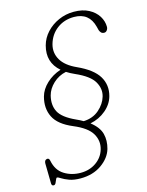

<svg xmlns="http://www.w3.org/2000/svg" viewBox="-131 -794 812 1057"><g transform="rotate(-15 275.0 -266.0)"><path d="M194.5 182.5Q156.5 182.5 130.5 172.8Q104.5 163 89.8 153.5Q75 144 70 144Q65.5 144 62 153.2Q58.5 162.5 53.8 171.8Q49 181 41.5 181Q30 181 29.5 167.5L27.5 53.5Q27.5 34 42 31Q55 28.5 58 45.5Q69 101.5 110 127.2Q151 153 203.5 153Q254 153 291.8 126.5Q329.5 100 342 57Q355.5 11 330.8 -31.5Q306 -74 229 -106Q149 -139.5 123.8 -190.5Q98.5 -241.5 115.5 -305Q126 -344 160.2 -376.2Q194.5 -408.5 242 -424Q173.5 -483 198 -574.5Q209 -615 238 -646.2Q267 -677.5 307.8 -695.5Q348.5 -713.5 394 -713.5Q444.5 -713.5 479.2 -695Q514 -676.5 532 -647.5Q550 -618.5 550 -586.5Q550 -575.5 543.5 -567Q537 -558.5 528 -558.5Q516 -558.5 509.8 -565.5Q503.5 -572.5 501 -580.5L496 -600.5Q474.5 -685.5 388 -685.5Q332 -685.5 291 -654.5Q250 -623.5 235.5 -571Q223 -524.5 246.8 -483.5Q270.5 -442.5 332.5 -414.5Q419.5 -375 449.8 -324.5Q480 -274 464 -214.5Q452.5 -171 414.5 -138.8Q376.5 -106.5 325 -96Q370.5 -60.5 380.8 -20.8Q391 19 378.5 64Q364.5 112.5 315 147.5Q265.5 182.5 194.5 182.5ZM253 -137.5Q274.5 -128 292 -117.5Q345 -119.5 380.5 -150.5Q416 -181.5 427.5 -221Q440 -262.5 416.2 -304.2Q392.5 -346 312.5 -381Q287.5 -392 267.5 -405Q225 -396 193.8 -366.8Q162.5 -337.5 153 -301Q140 -249 160.2 -209.8Q180.5 -170.5 253 -137.5Z"/></g></svg>

Font: Fraunces 9pt S100 Thin
Style: Italic
Weight: 100
Italic angle: -16°
Version: Version 1.000; ttfautohint (v1.8.3)